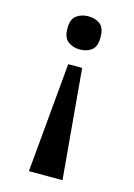

<svg xmlns="http://www.w3.org/2000/svg" viewBox="-112 -600 586 839"><g transform="rotate(15 181.5 -180.5)"><path d="M213 -316 257 180H105L150 -316ZM181 -541Q213 -541 234.5 -525Q256 -509 256 -466Q256 -423 234.5 -407Q213 -391 181 -391Q151 -391 128.5 -407.5Q106 -424 106 -467Q106 -509 128.5 -525Q151 -541 181 -541Z"/></g></svg>

Font: Noto Serif Vithkuqi SemiBold
Style: Regular
Weight: 600
Version: Version 1.005